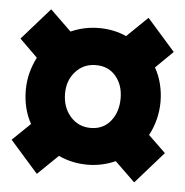

<svg xmlns="http://www.w3.org/2000/svg" viewBox="-44 -649 587 609"><g transform="rotate(5 250.0 -345.0)"><path d="M37 -345Q37 -374 44 -400.5Q51 -427 63 -450L6 -506L95 -607L162 -542Q205 -561 252 -561Q299 -561 339 -543L405 -607L494 -506L439 -452Q452 -429 459 -401.5Q466 -374 466 -345Q466 -316 459 -288.5Q452 -261 439 -237L494 -184L405 -83L341 -145Q321 -136 298.5 -131Q276 -126 252 -126Q203 -126 160 -146L95 -83L6 -184L63 -239Q37 -286 37 -345ZM162 -345Q162 -301 187.5 -272Q213 -243 252 -243Q292 -243 315.5 -272Q339 -301 339 -345Q339 -387 315.5 -415Q292 -443 252 -443Q213 -443 187.5 -415Q162 -387 162 -345Z"/></g></svg>

Font: Radio Canada Condensed
Style: Bold
Weight: 700
Width: 3
Designer: Charles Daoud, Etienne Aubert Bonn, Alexandre Saumier Demers, Jacques Le Bailly
Foundry: Radio-Canada
Version: Version 2.104; ttfautohint (v1.8.4.7-5d5b);gftools[0.9.28.de